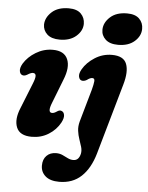

<svg xmlns="http://www.w3.org/2000/svg" viewBox="-61 -747 798 1038"><g transform="rotate(5 337.5 -228.5)"><path d="M235.5 -525Q190.5 -525 167.2 -546.2Q144 -567.5 144 -599Q145 -637 178.2 -667.5Q211.5 -698 270 -698Q314.5 -698 336.2 -676Q358 -654 358 -621Q357.5 -583 324.2 -554Q291 -525 235.5 -525ZM224.5 -182Q202 -126.5 229 -126.5Q240.5 -126.5 256.5 -138Q270.5 -147 281 -141Q292 -136.5 294.5 -120.5Q297 -104.5 284 -79.5Q262 -39 221.5 -13.8Q181 11.5 130.5 11.5Q65 11.5 47.5 -31.8Q30 -75 57 -139L110.5 -273Q124 -305.5 122.8 -319.2Q121.5 -333 107 -333Q96 -333 77.5 -321Q61.5 -311.5 50 -316.5Q38.5 -321 35.8 -337.2Q33 -353.5 46.5 -377.5Q69.5 -415.5 112 -441.2Q154.5 -467 203.5 -467Q265.5 -467 284.2 -423.8Q303 -380.5 274.5 -310.5ZM552 -524.5Q507 -524.5 483.8 -546Q460.5 -567.5 461 -599Q461.5 -637 494.8 -667.5Q528 -698 586.5 -698Q631 -698 653 -676Q675 -654 674.5 -621Q674 -582.5 641 -553.5Q608 -524.5 552 -524.5ZM599.5 -313.5 490 71Q466.5 152.5 419.2 196.8Q372 241 299.5 241Q250.5 241 224.8 218.8Q199 196.5 199 161.5Q199 127.5 218.5 107.8Q238 88 270.5 88Q289.5 88 305.2 95.2Q321 102.5 335.2 109.8Q349.5 117 365.5 117Q395 117 403.5 79.5Q407 62 401.5 43Q396 24 388.5 2.8Q381 -18.5 377.8 -42.5Q374.5 -66.5 382 -94L432 -270Q440 -300 441.5 -316.8Q443 -333.5 429.5 -333.5Q417.5 -333.5 400.5 -320.5Q384.5 -311 371 -315.5Q360 -319.5 357 -335.8Q354 -352 367.5 -375.5Q389 -413 431.5 -440.2Q474 -467.5 524.5 -467.5Q588 -467.5 604 -426Q620 -384.5 599.5 -313.5Z"/></g></svg>

Font: Fraunces 72pt S100
Style: Bold Italic
Weight: 700
Italic angle: -16°
Version: Version 1.000; ttfautohint (v1.8.3)